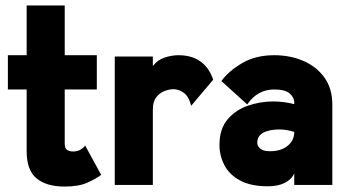

<svg xmlns="http://www.w3.org/2000/svg" viewBox="-20 -680 1280 706"><path d="M217 6Q151 6 114.5 -24Q78 -54 78 -124V-351H9V-477H78V-660H218V-477H336V-351H218V-152Q218 -134 227 -128.5Q236 -123 249 -123Q264 -123 275.5 -129.5Q287 -136 293 -145L352 -37Q332 -22 300.5 -8Q269 6 217 6Z M402 0V-472H542V-437Q558 -459 584.5 -468Q611 -477 636 -477Q733 -477 764 -387L683 -291Q674 -326 655.5 -339Q637 -352 618 -352Q603 -352 585.5 -345.5Q568 -339 555 -323Q542 -307 542 -277V0Z M965 5Q902 5 862.5 -16.5Q823 -38 805 -73Q787 -108 787 -147Q787 -205 816 -240Q845 -275 890.5 -291Q936 -307 985 -307Q1006 -307 1027 -304Q1048 -301 1062 -297V-302Q1062 -322 1045 -336.5Q1028 -351 988 -351Q959 -351 934 -338Q909 -325 889 -296L794 -382Q821 -419 870.5 -448Q920 -477 988 -477Q1046 -477 1094.5 -456.5Q1143 -436 1172.5 -395.5Q1202 -355 1202 -295V0H1062V-43Q1053 -21 1028 -8Q1003 5 965 5ZM972 -124Q1014 -124 1038 -144Q1062 -164 1062 -195Q1050 -199 1035 -201.5Q1020 -204 1009 -204Q970 -204 948 -192Q926 -180 926 -155Q926 -143 937 -133.5Q948 -124 972 -124Z"/></svg>

Font: Lil Grotesk Black
Style: Regular
Weight: 900
Designer: Bastien Sozeau
Foundry: NBR — Bastien Sozeau
Version: Version 3.003; ttfautohint (v1.8.4.7-5d5b);gftools[0.9.33]